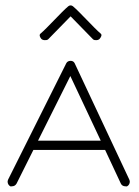

<svg xmlns="http://www.w3.org/2000/svg" viewBox="-20 -686 512 707"><path d="M231.4 -662.9C206.9 -642.7 153.4 -582.3 129 -562.1C123.2 -557.3 127.3 -548.7 132.1 -543C136.9 -537.2 151.4 -536.3 157.2 -541.1L240 -625.8L322.8 -541.1C328.5 -536.3 342.1 -537.2 346.9 -543C351.7 -548.7 356.8 -557.3 351 -562.1C326.6 -582.3 273.1 -642.7 248.6 -662.9C243.4 -667.2 236.6 -667.2 231.4 -662.9ZM240 -462C233 -462 227 -459 224 -453L10 -25C9 -22 8 -20 8 -17C8 -10 12 -3 18 0C20 1 22 0 24 0C31 0 37 -3 41 -10L103 -134H367L425 -10C428 -3 435 0 441 0C444 0 446 1 448 0C454 -3 458 -10 458 -17C458 -20 457 -22 456 -25L255 -453C252 -459 247 -462 240 -462ZM239 -406 351 -168H120Z"/></svg>

Font: LetsTrace
Style: basic
Weight: 500
Version: Version 002.000